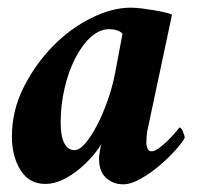

<svg xmlns="http://www.w3.org/2000/svg" viewBox="-20 -472 530 500"><path d="M320 -452Q272 -452 217.5 -425Q163 -398 117.5 -351.5Q72 -305 41.5 -244.5Q11 -184 11 -116Q11 -65 33.5 -29Q56 7 98 7Q121 7 143.5 -4Q166 -15 185.5 -31Q205 -47 220.5 -65Q236 -83 244 -97Q243 -94 242 -89Q241 -84 240 -78.5Q239 -73 238.5 -67.5Q238 -62 238 -58Q238 -25 256.5 -8.5Q275 8 301 8Q321 8 346.5 -6.5Q372 -21 395 -40.5Q418 -60 436.5 -80.5Q455 -101 461 -113Q461 -118 456.5 -129Q452 -140 447 -140Q446 -138 437.5 -128Q429 -118 418 -107Q407 -96 395 -87Q383 -78 375 -78Q367 -78 364 -85.5Q361 -93 361 -100Q361 -104 362 -117Q363 -130 364 -133L428 -434Q421 -437 408 -440Q395 -443 380 -445.5Q365 -448 349.5 -450Q334 -452 320 -452ZM264 -396Q275 -396 284.5 -393Q294 -390 299 -384L280 -283Q273 -246 260 -209.5Q247 -173 232 -144.5Q217 -116 202 -98.5Q187 -81 174 -81Q157 -81 147.5 -99Q138 -117 138 -153Q138 -198 148 -241.5Q158 -285 175.5 -319.5Q193 -354 216 -375Q239 -396 264 -396Z"/></svg>

Font: Vermiglione
Style: Italic
Weight: 400
Italic angle: -11°
Version: Version 1.105